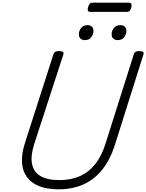

<svg xmlns="http://www.w3.org/2000/svg" viewBox="-20 -1397 1094 1436"><path d="M417 19Q332 19 272.5 -5Q213 -29 180.5 -74Q148 -119 144.5 -183.5Q141 -248 167 -329L380 -992Q384 -1004 393 -1009.5Q402 -1015 422 -1015Q441 -1015 449.5 -1009Q458 -1003 454 -990L236 -320Q208 -232 219.5 -171.5Q231 -111 282.5 -80.5Q334 -50 423 -50Q511 -50 578 -80Q645 -110 692 -169.5Q739 -229 767 -316L981 -992Q985 -1004 994 -1009.5Q1003 -1015 1022 -1015Q1061 -1015 1053 -990L838 -309Q803 -201 744 -127.5Q685 -54 603.5 -17.5Q522 19 417 19ZM614 -1097Q595 -1097 582.5 -1108Q570 -1119 570 -1141Q570 -1167 587 -1188Q604 -1209 635 -1209Q654 -1209 666.5 -1198.5Q679 -1188 679 -1166Q679 -1141 663 -1119Q647 -1097 614 -1097ZM860 -1097Q841 -1097 828 -1108Q815 -1119 815 -1141Q815 -1167 832 -1188Q849 -1209 881 -1209Q899 -1209 912 -1198.5Q925 -1188 925 -1166Q925 -1141 909 -1119Q893 -1097 860 -1097ZM657 -1308Q641 -1308 637.5 -1317Q634 -1326 638 -1341Q643 -1359 650.5 -1368Q658 -1377 673 -1377H943Q959 -1377 962.5 -1367Q966 -1357 962 -1341Q958 -1324 950 -1316Q942 -1308 927 -1308Z"/></svg>

Font: Playwrite US Trad Light
Style: Regular
Weight: 300
Designer: Veronika Burian, José Scaglione
Foundry: TypeTogether
Version: Version 1.003